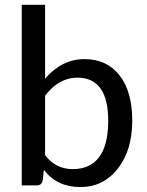

<svg xmlns="http://www.w3.org/2000/svg" viewBox="-20 -757 601 784"><path d="M421.9 -263.7Q421.9 -439.9 295.9 -439.9Q220.2 -439.9 164.1 -366.2V-123.5Q207 -66.4 277.3 -66.4Q347.7 -66.4 384.8 -115.5Q421.9 -164.6 421.9 -263.7ZM130.4 0H68.8V-737.3H164.1V-436Q232.9 -515.6 324.7 -515.6Q416 -515.6 468 -449.5Q520 -383.3 520 -263.7Q520 -144 461.2 -68.6Q402.3 6.8 307.6 6.8Q212.9 6.8 159.2 -63.5L154.3 -20Q149.9 0 130.4 0Z"/></svg>

Font: Lato-Medium
Style: Regular
Weight: 500
Designer: Lukasz Dziedzic
Foundry: tyPoland Lukasz Dziedzic
Version: Version 2.006; 2014-01-15